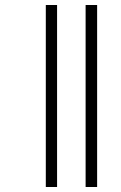

<svg xmlns="http://www.w3.org/2000/svg" viewBox="-20 -682 485 767"><path d="M163 -662V65H208V-662ZM322 -662V65H368V-662Z"/></svg>

Font: Noto Serif Sinhala Condensed Light
Style: Regular
Weight: 300
Width: 3
Designer: Jelle Bosma - Monotype Design Team
Foundry: Monotype Imaging Inc.
Version: Version 2.007